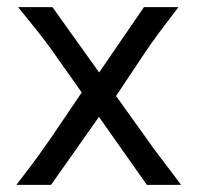

<svg xmlns="http://www.w3.org/2000/svg" viewBox="-20 -518 554 538"><path d="M30.8 -498H127L257.8 -314.9L383.3 -498H480Q441.4 -447.8 424.1 -424.3Q406.7 -400.9 383.3 -366.2L305.2 -249L389.2 -131.8Q413.1 -97.7 438 -65.4Q461.4 -35.2 487.3 0H391.6L257.3 -190.4L123 0H25.9Q65.4 -51.3 82 -74Q98.6 -96.7 123 -131.8L209 -258.8L133.3 -366.2Q110.8 -397.9 93.3 -420.4Q75.7 -442.9 30.8 -498Z"/></svg>

Font: Lesson One Light
Style: Regular
Weight: 300
Designer: But Ko, Victor Gaultney, Annie Olsen, Julie Remington, Don Collingsworth, Eric Hays, Becca Hirsbrunner
Version: Version 1.100